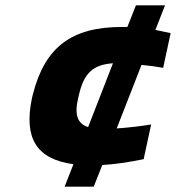

<svg xmlns="http://www.w3.org/2000/svg" viewBox="-20 -697 659 719"><path d="M103 -343 100 -331C68 -180 116 -101 255 -82L222 2H331L363 -79C411 -82 460 -89 518 -101L546 -231C512 -225 461 -219 417 -216L510 -454C541 -451 570 -447 591 -443L619 -573L562 -585L598 -677H489L457 -596H436C250 -596 148 -522 103 -343ZM274 -335 275 -339C294 -425 330 -455 403 -460L310 -221C270 -234 257 -267 274 -335Z"/></svg>

Font: LT Wave Black
Style: Italic
Weight: 900
Designer: Daniel Lyons
Version: Version 2.5 (Glyphs App)